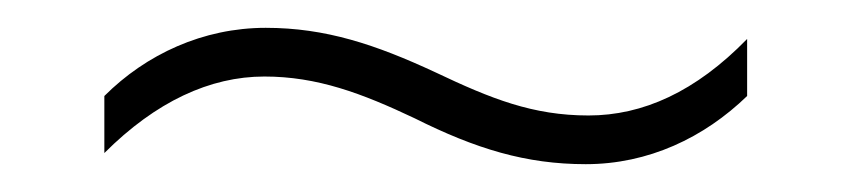

<svg xmlns="http://www.w3.org/2000/svg" viewBox="-20 -422 612 138"><path d="M278 -337C322 -315 358 -304 401 -304C446 -304 486 -323 517 -353V-394C480 -356 442 -339 403 -339C363 -339 333 -351 293 -370C250 -390 214 -402 171 -402C126 -402 85 -383 55 -353V-312C92 -349 131 -367 170 -367C208 -367 240 -355 278 -337Z"/></svg>

Font: Noto Sans Malayalam ExtraLight
Style: Regular
Weight: 200
Designer: Jelle Bosma - Monotype Design Team
Foundry: Monotype Imaging Inc.
Version: Version 2.104